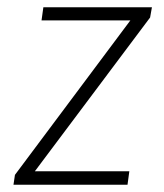

<svg xmlns="http://www.w3.org/2000/svg" viewBox="-20 -507 449 527"><path d="M17 0 21 -27 349 -466V-451H94L99 -487H397L392 -459L63 -20L65 -37H335L330 0Z"/></svg>

Font: Nunito Sans 10pt Condensed ExtraLight
Style: Italic
Weight: 250
Width: 3
Italic angle: -9°
Designer: Vernon Adams
Foundry: Vernon Adams
Version: Version 3.101;gftools[0.9.27]